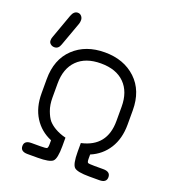

<svg xmlns="http://www.w3.org/2000/svg" viewBox="-139 -882 899 991"><g transform="rotate(20 310.0 -387.0)"><path d="M119.1 -774.4Q131.8 -774.4 139.6 -765.1Q147.5 -755.9 147.5 -744.1Q147.5 -732.4 144.5 -723.6L96.7 -591.8Q87.9 -565.4 65.4 -565.4Q52.7 -565.4 43.9 -573.2Q35.2 -580.1 35.2 -591.8Q35.2 -603.5 39.1 -612.3L86.9 -745.1Q97.7 -774.4 119.1 -774.4ZM363.3 -147.5Q497.1 -176.8 497.1 -317.4V-395.5Q497.1 -477.5 451.2 -523.4Q405.3 -569.3 321.3 -569.3Q237.3 -569.3 191.4 -523.4Q145.5 -477.5 145.5 -395.5V-317.4Q145.5 -278.3 156.7 -247.6Q168 -216.8 181.6 -200.2Q196.3 -183.6 217.8 -170.9Q246.1 -154.3 279.3 -146.5V-99.6Q279.3 -31.2 262.2 -15.6Q245.1 0 179.7 0H124Q85 0 85 -30.3Q85 -60.5 124 -60.5H172.9Q203.1 -60.5 208.5 -64Q213.9 -67.4 213.9 -86.9V-108.4Q153.3 -133.8 119.1 -188Q85 -242.2 85 -319.3V-397.5Q85 -505.9 150.4 -567.9Q215.8 -629.9 320.8 -629.9Q425.8 -629.9 491.7 -567.9Q557.6 -505.9 557.6 -397.5V-319.3Q557.6 -242.2 523.4 -188Q489.3 -133.8 428.7 -108.4V-85.9Q428.7 -66.4 434.1 -63.5Q439.5 -60.5 469.7 -60.5H518.6Q557.6 -60.5 557.6 -30.3Q557.6 0 518.6 0H462.9Q397.5 0 380.4 -15.6Q363.3 -31.2 363.3 -99.6Z"/></g></svg>

Font: Jura
Style: Medium
Weight: 500
Version: Version 2.6.1